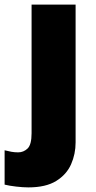

<svg xmlns="http://www.w3.org/2000/svg" viewBox="-71 -573 415 833"><path d="M52 240Q29 240 -1 236.5Q-31 233 -51 228V79Q-35 83 -21.5 85.5Q-8 88 8 88Q31 88 48.5 71.5Q66 55 66 5V-553H257V45Q257 95 237.5 139.5Q218 184 173 212Q128 240 52 240Z"/></svg>

Font: Noto Sans Oriya Blk
Style: Regular
Weight: 900
Designer: Amélie Bonet and Sol Matas
Foundry: Google LLC
Version: Version 2.006; ttfautohint (v1.8.4.7-5d5b)